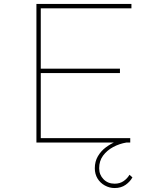

<svg xmlns="http://www.w3.org/2000/svg" viewBox="-20 -720 804 970"><path d="M164 0V-700H644V-678H186V-22H638V0ZM176 -351V-373H586V-351ZM559 230Q533 230 509.5 217Q486 204 472.5 181.5Q459 159 459 130Q459 96 474.5 69.5Q490 43 514 25Q538 7 564.5 -4Q591 -15 614 -19L619 0Q583 6 551.5 23Q520 40 500.5 66.5Q481 93 481 130Q481 163 503 185.5Q525 208 559 208Q586 208 605 194.5Q624 181 634 163L649 176Q638 197 615 213.5Q592 230 559 230Z"/></svg>

Font: Lexend Mega Thin
Style: Regular
Weight: 250
Version: Version 1.007